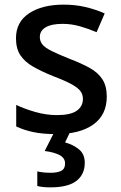

<svg xmlns="http://www.w3.org/2000/svg" viewBox="-20 -569 524 829"><path d="M441 -152Q441 -73 383 -31.5Q325 10 222 10Q165 10 124.5 1.5Q84 -7 50 -23V-116Q85 -99 132.5 -85.5Q180 -72 225 -72Q285 -72 311.5 -91Q338 -110 338 -142Q338 -160 328 -174.5Q318 -189 290.5 -204.5Q263 -220 210 -240Q158 -261 122.5 -281.5Q87 -302 68 -330.5Q49 -359 49 -404Q49 -474 105.5 -511.5Q162 -549 255 -549Q304 -549 347.5 -539Q391 -529 432 -511L397 -430Q362 -445 325 -455.5Q288 -466 250 -466Q202 -466 177 -451Q152 -436 152 -409Q152 -390 164 -376Q176 -362 204.5 -348Q233 -334 283 -314Q333 -295 368.5 -275Q404 -255 422.5 -226Q441 -197 441 -152ZM346 134Q346 184 310 212Q274 240 197 240Q163 240 141 234V171Q166 177 199 177Q228 177 244.5 168.5Q261 160 261 137Q261 113 237 100.5Q213 88 173 83L215 0H283L261 46Q295 55 320.5 75.5Q346 96 346 134Z"/></svg>

Font: Noto Sans Arabic Med
Style: Regular
Weight: 500
Designer: Monotype Design Team, Nadine Chahine, Nizar Qandah and Khaled Hosny
Foundry: Monotype Imaging Inc.
Version: Version 2.012; ttfautohint (v1.8.4.7-5d5b)